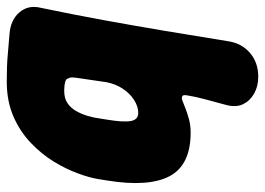

<svg xmlns="http://www.w3.org/2000/svg" viewBox="-134 -634 784 568"><g transform="rotate(90 258.0 -350.0)"><path d="M215 22Q167 22 135.5 19Q104 16 76 14Q33 11 10.5 -15.5Q-12 -42 -3 -78Q18 -179 34 -267Q50 -355 65 -444Q80 -533 96 -633Q102 -673 130.5 -697.5Q159 -722 201 -722Q229 -722 250.5 -710Q272 -698 282 -677.5Q292 -657 285 -629Q275 -592 267.5 -564Q260 -536 256 -511Q254 -499 259 -497Q264 -495 270 -497Q278 -500 293 -506Q308 -512 326.5 -517Q345 -522 366 -522Q462 -522 495 -460Q528 -398 508 -275L504 -250Q500 -224 487 -188.5Q474 -153 452 -117Q430 -81 396.5 -49Q363 -17 318 2.5Q273 22 215 22ZM243 -148Q265 -148 279 -157.5Q293 -167 302 -182.5Q311 -198 316.5 -216Q322 -234 324 -250L328 -275Q336 -323 332 -345Q328 -367 308 -367Q289 -367 269.5 -354.5Q250 -342 236 -320.5Q222 -299 217 -272L204 -183Q202 -170 204 -164.5Q206 -159 209 -154Q216 -150 225.5 -149Q235 -148 243 -148Z"/></g></svg>

Font: Winky Sans ExtraBold
Style: Italic
Weight: 800
Italic angle: -8.97852°
Designer: Simon Atzbach
Foundry: typofactur
Version: Version 1.205